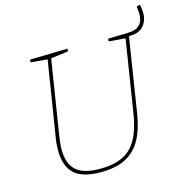

<svg xmlns="http://www.w3.org/2000/svg" viewBox="-118 -931 1008 1047"><g transform="rotate(-15 385.5 -407.5)"><path d="M324 6Q218 6 173 -38Q128 -82 128 -169Q128 -186 129.5 -205.5Q131 -225 135 -246L203 -671L209 -663L107 -672L109 -687L322 -692L320 -677L215 -663L223 -671L155 -244Q152 -223 150 -205Q148 -187 148 -167Q148 -89 189 -51Q230 -13 325 -13Q388 -13 432.5 -29Q477 -45 505.5 -76.5Q534 -108 551 -153Q568 -198 577 -255L643 -671L649 -664L548 -672L550 -687L664 -690Q695 -691 713.5 -701Q732 -711 740.5 -729.5Q749 -748 749 -775Q749 -783 748 -794Q747 -805 745 -816L765 -821Q771 -797 771 -775Q771 -726 742 -697Q713 -668 656 -672L664 -678L597 -253Q589 -204 575.5 -163Q562 -122 541 -91Q520 -60 490 -38Q460 -16 419 -5Q378 6 324 6Z"/></g></svg>

Font: Bitter Thin Thin
Style: Italic
Weight: 250
Italic angle: -9°
Version: Version 2.002